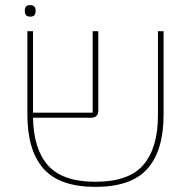

<svg xmlns="http://www.w3.org/2000/svg" viewBox="-20 -718 746 750"><path d="M353 12Q213 12 150 -59Q87 -130 87 -270V-596H109V-278H342V-596H364V-287Q364 -258 335 -258H109Q111 -136 167.5 -72Q224 -8 353 -8Q484 -8 540.5 -74.5Q597 -141 597 -268V-596H619V-270Q619 -130 556 -59Q493 12 353 12ZM98 -653Q86 -653 81.5 -659Q77 -665 77 -673V-678Q77 -686 81.5 -692Q86 -698 98 -698Q110 -698 114.5 -692Q119 -686 119 -678V-673Q119 -665 114.5 -659Q110 -653 98 -653Z"/></svg>

Font: IBM Plex Sans Hebrew Thin
Style: Regular
Weight: 100
Designer: Mike Abbink, Paul van der Laan, Pieter van Rosmalen, Yanek Iontef
Foundry: Bold Monday
Version: Version 1.2